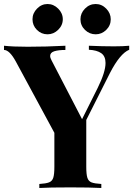

<svg xmlns="http://www.w3.org/2000/svg" viewBox="-27 -937 670 957"><path d="M617 -709V-689Q571 -670 521 -573L403 -339V-106Q403 -68 408.5 -51Q414 -34 429 -28Q444 -22 478 -20V0Q424 -3 324 -3Q217 -3 169 0V-20Q202 -22 217.5 -28Q233 -34 238.5 -51Q244 -68 244 -106V-275L51 -632Q20 -688 -7 -688V-709Q37 -704 111 -704Q204 -704 299 -709V-688Q264 -688 243.5 -681.5Q223 -675 223 -658Q223 -649 230 -636L382 -343L460 -499Q499 -578 499 -623Q499 -657 477.5 -672Q456 -687 416 -689V-709Q484 -706 541 -706Q587 -706 617 -709ZM286 -841Q286 -811 263 -788.5Q240 -766 210 -766Q179 -766 157 -788Q135 -810 135 -841Q135 -871 157.5 -894Q180 -917 210 -917Q240 -917 263 -894Q286 -871 286 -841ZM525 -841Q525 -810 502.5 -788Q480 -766 450 -766Q419 -766 396.5 -788Q374 -810 374 -841Q374 -871 396.5 -894Q419 -917 450 -917Q480 -917 502.5 -894Q525 -871 525 -841Z"/></svg>

Font: Playfair Display SC
Style: Bold
Weight: 700
Designer: Claus Eggers Sørensen
Foundry: Claus Eggers Sørensen
Version: Version 1.200; ttfautohint (v1.6)